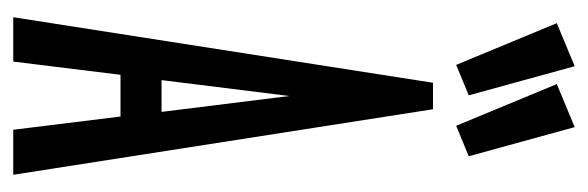

<svg xmlns="http://www.w3.org/2000/svg" viewBox="-319 -569 888 290"><g transform="rotate(90 125.0 -424.0)"><path d="M176 0 156 -162H93L73 0H6L105 -634H145L244 0ZM125 -417 101 -224H149ZM78 -669 15 -821 80 -848 124 -688ZM170 -669 107 -821 172 -848 216 -688Z"/></g></svg>

Font: Inconsolata UltraCondensed SemiBold
Style: Regular
Weight: 600
Width: 1
Monospace: yes
Designer: Raph Levien, Cyreal, Brenton Simpson
Foundry: Raph Levien, Cyreal, Google
Version: Version 3.001; ttfautohint (v1.8.2.53-6de2)